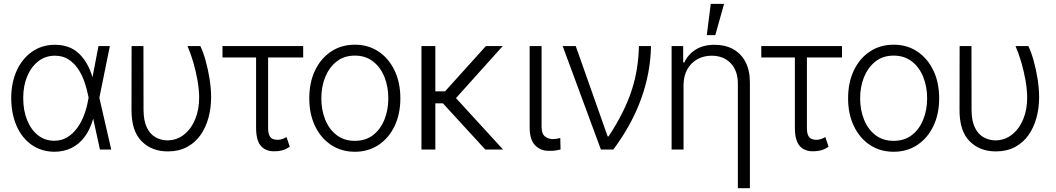

<svg xmlns="http://www.w3.org/2000/svg" viewBox="-20 -789 5570 1013"><path d="M266.1 11.7Q197.3 10.7 146.2 -25.4Q95.2 -61.5 67.4 -125.2Q39.6 -189 39.1 -272Q39.6 -354.5 68.8 -417.7Q98.1 -481 150.1 -516.8Q202.1 -552.7 269.5 -552.7Q349.1 -552.7 397.5 -505.6Q445.8 -458.5 468.3 -380.4H492.2L503.9 -274.4L566.9 0H507.3L445.3 -283.7Q438.5 -320.3 425.5 -357.4Q412.6 -394.5 391.8 -425.5Q371.1 -456.5 341.1 -475.8Q311 -495.1 269.5 -495.1Q220.7 -495.1 183.1 -466.6Q145.5 -438 124 -387.5Q102.5 -336.9 102.5 -271.5Q102.5 -206.5 123 -155.5Q143.6 -104.5 180.4 -75.4Q217.3 -46.4 266.1 -46.4Q304.7 -46.4 334.5 -64.5Q364.3 -82.5 386.7 -113Q409.2 -143.6 423.6 -181.9Q438 -220.2 444.8 -260.3L499.5 -545.9H559.6L503.9 -271.5L492.7 -162.6H471.7Q455.1 -104.5 425.8 -65.9Q396.5 -27.3 356.2 -7.8Q315.9 11.7 266.1 11.7Z M674.3 -545.9H736.8L737.3 -208Q737.8 -151.4 754.6 -116.5Q771.5 -81.5 800 -65.2Q828.6 -48.8 862.8 -48.3Q913.1 -48.8 950.9 -78.9Q988.8 -108.9 1010 -160.4Q1031.2 -211.9 1030.8 -276.4Q1030.3 -317.9 1022 -365.2Q1013.7 -412.6 1000 -459.7Q986.3 -506.8 969.2 -545.9H1037.1Q1051.8 -515.6 1064.7 -469.7Q1077.6 -423.8 1085.7 -372.8Q1093.8 -321.8 1093.8 -275.9Q1093.8 -218.3 1079.6 -166.7Q1065.4 -115.2 1037.1 -75.4Q1008.8 -35.6 965.8 -12.9Q922.9 9.8 865.2 9.8Q780.3 9.8 726.8 -44.2Q673.3 -98.1 673.8 -210Z M1579.6 -545.9V-485.8H1153.8V-545.9ZM1331.1 -545.9H1394.5V-115.2Q1394.5 -85.9 1402.1 -72.5Q1409.7 -59.1 1421.1 -55.2Q1432.6 -51.3 1445.3 -51.3Q1458 -51.3 1470.5 -55.9Q1482.9 -60.5 1491.7 -65.9L1508.8 -15.1Q1487.3 0 1467.3 4.6Q1447.3 9.3 1427.2 9.3Q1380.4 9.3 1355.7 -20Q1331.1 -49.3 1331.1 -115.2Z M1852.1 11.7Q1781.2 11.7 1727.1 -24.2Q1672.9 -60.1 1642.3 -123.8Q1611.8 -187.5 1611.8 -270Q1611.8 -354 1642.3 -417.7Q1672.9 -481.4 1727.1 -517.3Q1781.2 -553.2 1852.1 -553.2Q1922.9 -553.2 1976.8 -517.3Q2030.8 -481.4 2061.5 -417.7Q2092.3 -354 2092.3 -270Q2092.3 -187.5 2061.8 -123.8Q2031.2 -60.1 1977.1 -24.2Q1922.9 11.7 1852.1 11.7ZM1852.1 -45.9Q1909.2 -45.9 1948.5 -76.4Q1987.8 -106.9 2008.3 -158.2Q2028.8 -209.5 2028.8 -270Q2028.8 -331.5 2008.3 -382.8Q1987.8 -434.1 1948.2 -464.8Q1908.7 -495.6 1852.1 -495.6Q1795.4 -495.6 1756.1 -464.6Q1716.8 -433.6 1696 -382.6Q1675.3 -331.5 1675.3 -270Q1675.3 -209.5 1695.8 -158.2Q1716.3 -106.9 1755.9 -76.4Q1795.4 -45.9 1852.1 -45.9Z M2276.9 -545.9V0H2203.6V-545.9ZM2632.3 -545.9 2360.8 -243.7H2250L2239.7 -307.1H2328.1L2543.5 -545.9ZM2540.5 0 2313 -248 2363.3 -295.9 2634.3 0Z M2774.4 -545.9H2837.4V-118.2Q2837.9 -82.5 2855.7 -68.8Q2873.5 -55.2 2895.5 -55.2Q2908.7 -55.2 2920.4 -57.4Q2932.1 -59.6 2936 -61L2937.5 -0.5Q2929.7 2 2914.6 4.6Q2899.4 7.3 2876 6.8Q2832 7.3 2803.2 -22.5Q2774.4 -52.2 2774.4 -118.2Z M3150.4 0 2948.7 -545.9H3017.6L3186 -69.3H3190.9Q3235.4 -137.2 3265.4 -197.8Q3295.4 -258.3 3313.7 -315.4Q3332 -372.6 3340.8 -429.4Q3349.6 -486.3 3351.1 -545.9H3414.6Q3412.6 -406.2 3362.8 -268.1Q3313 -129.9 3215.8 0Z M3586.4 -340.8V0H3523.4V-545.9H3584.5V-459.5H3590.8Q3609.9 -502 3650.4 -527.3Q3690.9 -552.7 3751 -552.7Q3806.2 -552.7 3847.9 -529.8Q3889.6 -506.8 3913.1 -462.4Q3936.5 -418 3936.5 -353V204.1H3873V-349.1Q3872.6 -416 3835.4 -455.3Q3798.3 -494.6 3734.9 -495.1Q3692.4 -495.1 3658.9 -476.3Q3625.5 -457.5 3606.2 -423.1Q3586.9 -388.7 3586.4 -340.8ZM3709 -603.5 3730 -768.6H3800.3L3753.9 -603.5Z M4422.4 -545.9V-485.8H3996.6V-545.9ZM4173.8 -545.9H4237.3V-115.2Q4237.3 -85.9 4244.9 -72.5Q4252.4 -59.1 4263.9 -55.2Q4275.4 -51.3 4288.1 -51.3Q4300.8 -51.3 4313.2 -55.9Q4325.7 -60.5 4334.5 -65.9L4351.6 -15.1Q4330.1 0 4310.1 4.6Q4290 9.3 4270 9.3Q4223.1 9.3 4198.5 -20Q4173.8 -49.3 4173.8 -115.2Z M4694.8 11.7Q4624 11.7 4569.8 -24.2Q4515.6 -60.1 4485.1 -123.8Q4454.6 -187.5 4454.6 -270Q4454.6 -354 4485.1 -417.7Q4515.6 -481.4 4569.8 -517.3Q4624 -553.2 4694.8 -553.2Q4765.6 -553.2 4819.6 -517.3Q4873.5 -481.4 4904.3 -417.7Q4935.1 -354 4935.1 -270Q4935.1 -187.5 4904.5 -123.8Q4874 -60.1 4819.8 -24.2Q4765.6 11.7 4694.8 11.7ZM4694.8 -45.9Q4752 -45.9 4791.3 -76.4Q4830.6 -106.9 4851.1 -158.2Q4871.6 -209.5 4871.6 -270Q4871.6 -331.5 4851.1 -382.8Q4830.6 -434.1 4791 -464.8Q4751.5 -495.6 4694.8 -495.6Q4638.2 -495.6 4598.9 -464.6Q4559.6 -433.6 4538.8 -382.6Q4518.1 -331.5 4518.1 -270Q4518.1 -209.5 4538.6 -158.2Q4559.1 -106.9 4598.6 -76.4Q4638.2 -45.9 4694.8 -45.9Z M5043 -545.9H5105.5L5106 -208Q5106.4 -151.4 5123.3 -116.5Q5140.1 -81.5 5168.7 -65.2Q5197.3 -48.8 5231.4 -48.3Q5281.7 -48.8 5319.6 -78.9Q5357.4 -108.9 5378.7 -160.4Q5399.9 -211.9 5399.4 -276.4Q5398.9 -317.9 5390.6 -365.2Q5382.3 -412.6 5368.7 -459.7Q5355 -506.8 5337.9 -545.9H5405.8Q5420.4 -515.6 5433.3 -469.7Q5446.3 -423.8 5454.3 -372.8Q5462.4 -321.8 5462.4 -275.9Q5462.4 -218.3 5448.2 -166.7Q5434.1 -115.2 5405.8 -75.4Q5377.4 -35.6 5334.5 -12.9Q5291.5 9.8 5233.9 9.8Q5148.9 9.8 5095.5 -44.2Q5042 -98.1 5042.5 -210Z"/></svg>

Font: Inter Tight Light
Style: Regular
Weight: 300
Designer: Rasmus Andersson
Foundry: rsms
Version: Version 3.004